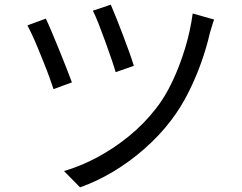

<svg xmlns="http://www.w3.org/2000/svg" viewBox="-20 -772 1040 825"><path d="M456 -752Q464 -734 478 -699Q492 -664 507.5 -623.5Q523 -583 536 -546.5Q549 -510 555 -489L477 -462Q471 -483 458.5 -519.5Q446 -556 431.5 -596Q417 -636 403 -671.5Q389 -707 379 -726ZM900 -688Q895 -675 890.5 -659Q886 -643 882 -631Q868 -569 844.5 -503Q821 -437 789 -373.5Q757 -310 716 -256Q665 -189 600.5 -132.5Q536 -76 465.5 -34Q395 8 324 33L255 -37Q327 -58 398 -96Q469 -134 533.5 -186.5Q598 -239 648 -303Q688 -353 720 -420.5Q752 -488 775 -563.5Q798 -639 808 -714ZM177 -692Q187 -671 202 -635.5Q217 -600 234 -558.5Q251 -517 265.5 -479.5Q280 -442 289 -418L210 -389Q204 -407 193.5 -436.5Q183 -466 169.5 -499.5Q156 -533 142.5 -566Q129 -599 117 -624.5Q105 -650 98 -663Z"/></svg>

Font: Noto Sans KR
Style: Regular
Weight: 400
Designer: Ryoko NISHIZUKA  (kana, bopomofo & ideographs); Paul D. Hunt (Latin, Greek & Cyrillic); Sandoll Communications , Soo-you
Foundry: Adobe
Version: Version 2.004-H2;hotconv 1.0.118;makeotfexe 2.5.65603